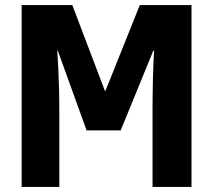

<svg xmlns="http://www.w3.org/2000/svg" viewBox="-20 -734 837 754"><path d="M65 0V-714H264L392 -377H394L529 -714H732V0H579V-312Q579 -336 579.5 -365Q580 -394 580.5 -424Q581 -454 582.5 -482.5Q584 -511 585 -535H582L454 -222H320L207 -535H205Q207 -502 209 -462Q211 -422 212 -382Q213 -342 213 -306V0Z"/></svg>

Font: Noto Sans Display Condensed ExtraBold
Style: Regular
Weight: 800
Width: 3
Designer: Monotype Design Team
Foundry: Monotype Imaging Inc.
Version: Version 2.003